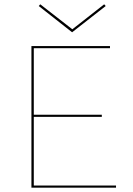

<svg xmlns="http://www.w3.org/2000/svg" viewBox="-20 -872 619 892"><path d="M471 -844 315 -722 160 -844 167 -852 316 -736 464 -852ZM137 -10H519V0H126V-658H491V-648H137V-339H453V-329H137Z"/></svg>

Font: EauTest Hairline
Style: Regular
Weight: 250
Designer: Christian Thalmann (Catharsis Fonts)
Version: Version 0.001;PS 000.001;hotconv 1.0.88;makeotf.lib2.5.64775